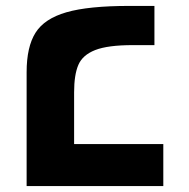

<svg xmlns="http://www.w3.org/2000/svg" viewBox="-20 -629 640 649"><path d="M417 -609H502V-476.5H429Q344.5 -476.5 301.8 -459.8Q259 -443 244.8 -409.5Q230.5 -376 230.5 -317V-142H532V0H70V-385Q70 -470.5 100 -518.2Q130 -566 204.5 -587.5Q279 -609 417 -609Z"/></svg>

Font: JuliaMono Black
Style: Regular
Weight: 900
Monospace: yes
Designer: cormullion
Foundry: corm
Version: Version 0.054; ttfautohint (v1.8.4)